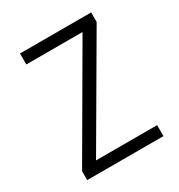

<svg xmlns="http://www.w3.org/2000/svg" viewBox="-134 -623 664 713"><g transform="rotate(-30 198.0 -266.0)"><path d="M362 0H35V-38L295 -485H54V-532H359V-491L100 -47H362Z"/></g></svg>

Font: Noto Sans Lao SemiCondensed Light
Style: Regular
Weight: 300
Width: 4
Designer: Monotype Design Team
Foundry: Monotype Imaging Inc.
Version: Version 2.003; ttfautohint (v1.8.4.7-5d5b)